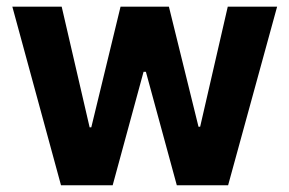

<svg xmlns="http://www.w3.org/2000/svg" viewBox="-20 -550 859 570"><path d="M16.6 -530.3H163.1L246.1 -171.9H251L337.9 -530.3H481.4L569.3 -173.8H574.2L656.2 -530.3H802.7L657.2 0H504.9L413.1 -336.9H406.2L314.5 0H161.1Z"/></svg>

Font: WEMIX Pretendard
Style: Bold
Weight: 700
Designer: Base glyphs from Inter by Rasmus Andersson; Hangeul glyphs from Noto Sans CJK(Source Han Sans) by Jang Soo-young and Kan
Foundry: Kil Hyung-jin
Version: Version 1.000